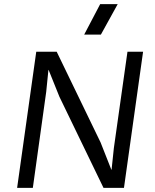

<svg xmlns="http://www.w3.org/2000/svg" viewBox="-20 -911 754 931"><path d="M673.8 -660.2 581.1 0H481.9L268.1 -441.9L215.8 -571.8H214.8L204.1 -465.8L139.2 0H63L155.8 -660.2H254.9L467.8 -220.2L520 -87.9H521L532.2 -193.8L598.1 -660.2ZM388.2 -743.2 465.8 -891.1H550.8L469.2 -743.2Z"/></svg>

Font: Human Sans
Style: Italic
Weight: 400
Italic angle: -8°
Designer: Tim Radville
Foundry: Continuum
Version: Version 1.000;FEAKit 1.0